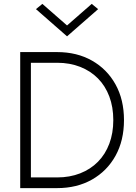

<svg xmlns="http://www.w3.org/2000/svg" viewBox="-20 -968 702 988"><path d="M84 -700V0H139V-700ZM274 0Q376 0 453.5 -44Q531 -88 574.5 -166.5Q618 -245 618 -350Q618 -455 574.5 -533.5Q531 -612 453.5 -656Q376 -700 274 -700H114V-645H274Q339 -645 392.5 -624Q446 -603 484 -564.5Q522 -526 542.5 -471.5Q563 -417 563 -350Q563 -283 542.5 -228.5Q522 -174 484 -135.5Q446 -97 392.5 -76Q339 -55 274 -55H114V0ZM325 -837 198 -948 165 -921 325 -781 485 -921 452 -948Z"/></svg>

Font: Jost Light
Style: Regular
Weight: 300
Version: Version 3.710